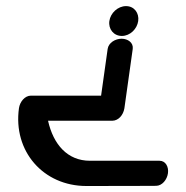

<svg xmlns="http://www.w3.org/2000/svg" viewBox="-20 -611 622 641"><path d="M395.3 -249.5C395.5 -250.6 423.1 -447.4 423.1 -447.6C426 -468.1 407.3 -481.7 386 -481.7C364.8 -481.7 342.3 -468.2 339.4 -447.6L317.5 -291.7C238.2 -291.8 83.3 -291.7 83.3 -291.7C62.9 -291.7 46.3 -271.1 43.3 -249.8C23.2 -106.5 124.1 10 268.5 10C407.4 10 500.8 9.4 500.8 9.4C521.4 9.4 537.7 -11.2 540.7 -32.5C543.7 -53.7 533.2 -74.3 512.5 -74.3L280.3 -74.3C205.3 -74.3 158.2 -128.5 140.4 -207.9H355.5C375.6 -208.5 391.5 -226.6 395.3 -249.5ZM441.4 -540.8C445.1 -567.1 428.4 -590.6 400.8 -590.6C373.4 -590.6 348.8 -567.5 345.1 -540.8C341.3 -514.1 359.4 -491 386.8 -491C414.5 -491 437.7 -514.5 441.4 -540.8Z"/></svg>

Font: Hi.
Style: Black
Weight: 400
Designer: Mew Too, Robert Jablonski
Foundry: Cannot Into Space Fonts
Version: Version 1.996